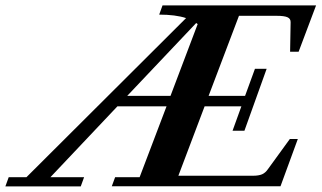

<svg xmlns="http://www.w3.org/2000/svg" viewBox="-92 -683 1179 704"><path d="M-72.3 0.5 -60.1 -33.2H4.9L590.3 -616.7Q551.3 -629.4 491.7 -629.4L503.9 -663.1H1066.9L1002.9 -493.2H971.7L973.6 -601.1Q974.1 -614.3 962.4 -619.6Q950.7 -625 922.9 -625H784.2L672.9 -331.5H806.6L842.8 -430.7H885.7L804.2 -203.6H760.7L793 -293H658.2L562 -38.6H835Q856.4 -38.6 868.9 -43.9Q881.3 -49.3 890.6 -63L970.7 -173.3H1000L936.5 0H317.9L330.1 -33.2H419.9L518.6 -293H338.4L92.8 -33.2H216.3L204.1 0.5ZM632.8 -594.7Q631.8 -595.2 630.1 -596.7Q628.4 -598.1 627.4 -598.6L374.5 -331.5H533.2Z"/></svg>

Font: Elstob 10pt
Style: Bold Italic
Weight: 700
Italic angle: -20°
Designer: Peter S. Baker
Version: Version 1.015